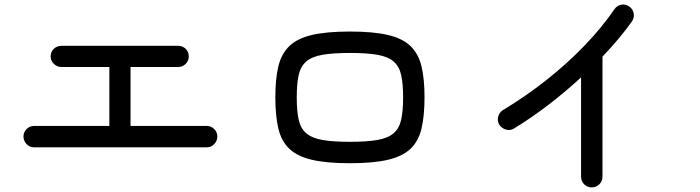

<svg xmlns="http://www.w3.org/2000/svg" viewBox="-20 -786 3040 834"><path d="M128 -146Q109 -146 95.5 -160Q82 -174 82 -193Q82 -212 95.5 -225.5Q109 -239 128 -239H455V-495H247Q228 -495 214 -508.5Q200 -522 200 -541Q200 -561 214 -574Q228 -587 247 -587H754Q773 -587 786.5 -574Q800 -561 800 -541Q800 -522 786.5 -508.5Q773 -495 754 -495H547V-239H878Q897 -239 910.5 -225.5Q924 -212 924 -193Q924 -174 910.5 -160Q897 -146 878 -146Z M1500 -77Q1398 -77 1334.5 -92Q1271 -107 1236.5 -140Q1202 -173 1189 -228Q1176 -283 1176 -363Q1176 -443 1189 -497.5Q1202 -552 1236.5 -585.5Q1271 -619 1334.5 -634Q1398 -649 1500 -649Q1602 -649 1665.5 -634Q1729 -619 1763.5 -585.5Q1798 -552 1811 -497.5Q1824 -443 1824 -363Q1824 -283 1811 -228Q1798 -173 1763.5 -140Q1729 -107 1665.5 -92Q1602 -77 1500 -77ZM1500 -170Q1574 -170 1619.5 -178Q1665 -186 1689.5 -207Q1714 -228 1722.5 -265.5Q1731 -303 1731 -363Q1731 -423 1722.5 -460.5Q1714 -498 1689.5 -519Q1665 -540 1619.5 -548Q1574 -556 1500 -556Q1426 -556 1380.5 -548Q1335 -540 1310.5 -519Q1286 -498 1277.5 -460.5Q1269 -423 1269 -363Q1269 -303 1277.5 -265.5Q1286 -228 1310.5 -207Q1335 -186 1380.5 -178Q1426 -170 1500 -170Z M2550 28Q2531 28 2517.5 14.5Q2504 1 2504 -18V-450Q2437 -388 2362 -330.5Q2287 -273 2213 -228Q2197 -218 2178.5 -223Q2160 -228 2149 -244Q2139 -261 2144 -279.5Q2149 -298 2165 -308Q2263 -367 2353 -438Q2443 -509 2519 -588Q2595 -667 2649 -746Q2660 -762 2678.5 -765.5Q2697 -769 2713 -758Q2729 -747 2732.5 -728Q2736 -709 2725 -693Q2699 -656 2666.5 -617.5Q2634 -579 2597 -540V-18Q2597 1 2583.5 14.5Q2570 28 2550 28Z"/></svg>

Font: Zen Maru Gothic Medium
Style: Regular
Weight: 500
Designer: Yoshimichi Ohira
Foundry: Positype
Version: Version 1.001